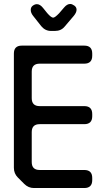

<svg xmlns="http://www.w3.org/2000/svg" viewBox="-20 -941 525 968"><path d="M102 -14Q123 7 151 7H405Q445 7 445 -33V-44Q445 -84 405 -84H180Q140 -84 140 -124V-275Q140 -315 180 -315H405Q445 -315 445 -355V-366Q445 -406 405 -406H180Q140 -406 140 -446V-580Q140 -620 180 -620H405Q445 -620 445 -660V-671Q445 -711 405 -711H90Q50 -711 50 -671V-95Q50 -66 70 -46ZM188 -809Q208 -785 237 -785H257Q288 -785 306 -807L352 -861Q366 -878 366 -892Q366 -905 354.5 -913Q343 -921 334 -921Q318 -921 303 -903L278 -874Q257 -852 248 -852Q238 -852 218 -875L197 -901Q182 -920 166 -920Q156 -920 145.5 -912.5Q135 -905 135 -891Q135 -876 147 -861Z"/></svg>

Font: WDXL Lubrifont TC
Style: Regular
Weight: 400
Designer: [WDXL Lubrifont] Copyright 2020-2022 (c) NightFurySL2001, Skr-ZERO; [ZCOOL QingKe HuangYou] Copyright 2018-2022 (c) The 
Version: Version 2.001;hotconv 1.1.1;makeotfexe 2.6.0